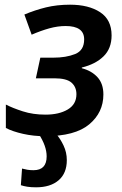

<svg xmlns="http://www.w3.org/2000/svg" viewBox="-20 -571 522 819"><path d="M172 10Q300 10 360.5 -40.5Q421 -91 421 -168Q421 -214 396 -241.5Q371 -269 329 -280V-283Q387 -297 421.5 -330.5Q456 -364 456 -420Q456 -487 407 -519Q358 -551 279 -551Q223 -551 176 -539.5Q129 -528 84 -509L115 -423Q154 -440 190 -450Q226 -460 260 -460Q339 -460 339 -403Q339 -356 300.5 -340.5Q262 -325 207 -325H152L133 -237H212Q264 -237 285 -218.5Q306 -200 306 -169Q306 -126 269 -104Q232 -82 174 -82Q121 -82 77.5 -96Q34 -110 5 -125V-25Q34 -10 78.5 0Q123 10 172 10ZM134 228Q195 228 230 198Q265 168 265 112Q265 79 251 49.5Q237 20 219 0H145Q179 52 179 96Q179 155 123 155Q108 155 96.5 153Q85 151 74 148L69 219Q81 223 96.5 225.5Q112 228 134 228Z"/></svg>

Font: Noto Sans UI Medium
Style: Italic
Weight: 500
Italic angle: -12°
Designer: Monotype Design Team
Foundry: Monotype Imaging Inc.
Version: Version 1.901